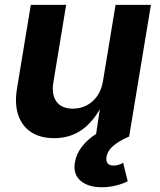

<svg xmlns="http://www.w3.org/2000/svg" viewBox="-20 -566 663 796"><path d="M204.4 6.8Q148.2 6.8 109.9 -17.7Q71.7 -42.3 55.8 -88.5Q40 -134.6 50.4 -198.7L107.8 -545.9H254.2L201.2 -224.2Q193 -173.6 214.3 -144.5Q235.5 -115.5 282 -115.5Q312.9 -115.5 339 -128.9Q365 -142.3 383 -167.9Q401 -193.5 406.9 -229.8L459.1 -545.9H605.7L515.4 0H376.9L397.3 -136.3H405.8Q373 -67.5 322.9 -30.3Q272.9 6.8 204.4 6.8ZM402.1 210.3Q345.3 210.3 313.8 183.2Q282.3 156.2 290.6 107.1Q296.2 72.7 319.7 42Q343.3 11.4 378.2 -10.7L515.4 0Q473 18.4 449.3 38.8Q425.6 59.2 421.5 84.7Q418.8 101.7 426.3 111.1Q433.8 120.4 450.9 120.4Q461.7 120.4 471.8 117.2Q481.9 114 490.6 109.1L509.4 185.6Q489.9 195.7 461.1 203Q432.4 210.3 402.1 210.3Z"/></svg>

Font: Inter
Style: Italic
Weight: 400
Italic angle: -9.3988°
Designer: Rasmus Andersson
Foundry: rsms
Version: Version 4.001;git-66647c0bb